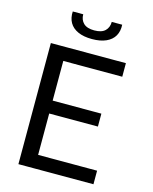

<svg xmlns="http://www.w3.org/2000/svg" viewBox="-136 -1030 891 1118"><g transform="rotate(15 310.0 -470.5)"><path d="M85.3 0V-730H182.2V0ZM537.7 0H140.5V-81.8H537.7ZM475.8 -331.2H145.5V-409H475.8ZM140.5 -648.2V-730H537.7V-648.2ZM310 -866.5Q353.8 -866.5 374.9 -886.8Q396 -907.2 396 -940.7H459Q461.3 -901.8 445.2 -873.5Q429 -845.2 394.8 -829.8Q360.5 -814.3 310 -814.3Q259.5 -814.3 225.2 -829.8Q191 -845.2 174.8 -873.5Q158.7 -901.8 161 -940.7H224Q224 -907.2 245.1 -886.8Q266.2 -866.5 310 -866.5Z"/></g></svg>

Font: Monaspace Neon Var
Style: Regular
Weight: 400
Designer: Riley Cran and the Lettermatic Team
Version: Version 1.000 (Monaspace Neon Var)